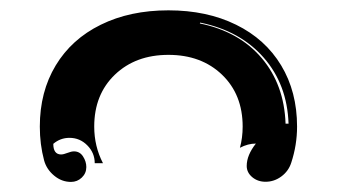

<svg xmlns="http://www.w3.org/2000/svg" viewBox="-20 -497 665 379"><path d="M58.6 -247.1Q58.6 -315.9 90 -367.9Q121.3 -419.9 179 -448.2Q236.6 -476.6 312.5 -476.6Q388.4 -476.6 446 -448.2Q503.7 -419.9 535 -367.9Q566.4 -315.9 566.4 -247.1Q566.4 -210.7 554.9 -175.8Q549.6 -159.2 535.4 -148.7Q521.2 -138.2 504.2 -138.2Q488.8 -138.2 477.9 -147.3Q467 -156.5 467 -169.4Q467 -190.7 485.1 -213.6Q469.5 -213.6 453.6 -205.3Q459 -225.1 459 -247.1Q459 -310.5 418.2 -349.6Q377.4 -388.7 312.5 -388.7Q247.6 -388.7 206.8 -349.6Q166 -310.5 166 -247.1Q166 -208 183.3 -174.8H167Q167 -195.3 152.3 -210.1Q137.7 -224.9 117.2 -224.9Q99.1 -224.9 85.2 -213.1Q85.2 -192.4 100.3 -192.1Q105.5 -192.1 113.2 -195.2Q120.8 -198.2 126 -198.2Q137.5 -198.2 143.9 -188.2Q150.4 -178.2 150.4 -167.2Q150.4 -155 141.5 -146.5Q132.6 -137.9 120.1 -137.9Q101.8 -137.9 86.9 -150.3Q72 -162.6 67.1 -180.2Q58.6 -211.9 58.6 -247.1ZM374.5 -450.7Q452.1 -434.8 496.6 -382.3Q541 -329.8 543.7 -252.9H549.6Q546.9 -330.3 500.5 -383.3Q454.1 -436.3 375 -452.4Z"/></svg>

Font: AgreloyInT3
Style: Medium
Weight: 400
Designer: gluk
Foundry: gluk
Version: Version 0.27